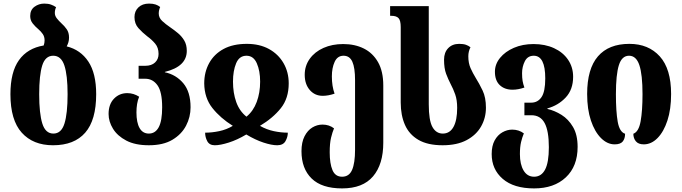

<svg xmlns="http://www.w3.org/2000/svg" viewBox="-20 -794 3791 1068"><path d="M351 -536Q428 -517 471.5 -451.5Q515 -386 515 -270Q515 -126 454 -56Q393 14 275 14Q164 14 101 -56Q38 -126 38 -270Q38 -393 85.5 -459.5Q133 -526 223 -541Q228 -555 228 -569Q228 -590 218 -604.5Q208 -619 194 -631Q176 -646 162 -663.5Q148 -681 148 -705Q148 -739 172 -756.5Q196 -774 226 -774Q248 -774 263.5 -768.5Q279 -763 292 -754Q285 -739 285 -722Q285 -706 296 -692Q307 -678 322 -664Q338 -650 351 -631.5Q364 -613 364 -585Q364 -571 360.5 -559Q357 -547 351 -536ZM277 -51Q321 -51 338.5 -106.5Q356 -162 356 -270Q356 -376 338 -430Q320 -484 276 -484Q232 -484 215 -430Q198 -376 198 -270Q198 -162 215.5 -106.5Q233 -51 277 -51Z M808 14Q732 14 682.5 -12Q633 -38 608.5 -78Q584 -118 584 -160Q584 -214 614 -245Q644 -276 688 -276Q723 -276 754 -256Q746 -237 742.5 -215Q739 -193 739 -169Q739 -112 756.5 -81.5Q774 -51 808 -51Q844 -51 863 -86.5Q882 -122 882 -197Q882 -283 856 -319.5Q830 -356 788 -356H751V-428H788Q823 -428 842.5 -446.5Q862 -465 862 -494Q862 -529 843 -551.5Q824 -574 799 -592Q772 -613 750 -637.5Q728 -662 728 -699Q728 -732 750 -753Q772 -774 809 -774Q831 -774 845.5 -769Q860 -764 871 -755Q863 -737 863 -719Q863 -695 882.5 -677Q902 -659 927 -642Q949 -627 970 -609.5Q991 -592 1005 -568.5Q1019 -545 1019 -511Q1019 -424 897 -394V-392Q959 -379 999.5 -331Q1040 -283 1040 -197Q1040 -143 1015 -95Q990 -47 939 -16.5Q888 14 808 14Z M1175 14Q1145 14 1133 -8.5Q1121 -31 1121 -56Q1159 -56 1199.5 -64.5Q1240 -73 1275 -94Q1206 -137 1161.5 -193Q1117 -249 1116 -330Q1116 -393 1143.5 -443Q1171 -493 1223.5 -521.5Q1276 -550 1353 -550Q1424 -550 1476 -521.5Q1528 -493 1557 -443Q1586 -393 1586 -330Q1586 -247 1542 -192Q1498 -137 1426 -94Q1463 -73 1503 -64.5Q1543 -56 1581 -56Q1581 -32 1568 -9Q1555 14 1522 14Q1491 14 1445.5 -1Q1400 -16 1350 -46Q1300 -16 1252.5 -1Q1205 14 1175 14ZM1351 -145Q1389 -176 1408 -227Q1427 -278 1427 -340Q1427 -400 1408.5 -442Q1390 -484 1351 -484Q1311 -484 1293.5 -442Q1276 -400 1276 -340Q1276 -277 1294 -226.5Q1312 -176 1351 -145Z M1883 254Q1770 254 1713.5 199Q1657 144 1657 47Q1657 -3 1674 -36Q1691 -69 1717.5 -85Q1744 -101 1774 -101Q1811 -101 1838 -80Q1829 -59 1821.5 -28Q1814 3 1814 53Q1814 116 1829.5 152.5Q1845 189 1883 189Q1922 189 1938.5 151Q1955 113 1955 39V-348Q1955 -417 1940 -450.5Q1925 -484 1891 -484Q1857 -484 1841.5 -450Q1826 -416 1826 -369Q1826 -315 1841 -273Q1806 -261 1775 -261Q1731 -261 1703 -293.5Q1675 -326 1675 -378Q1675 -428 1703 -467Q1731 -506 1779.5 -527.5Q1828 -549 1889 -549Q1954 -549 2004 -524Q2054 -499 2083 -448Q2112 -397 2112 -318V0Q2112 120 2055 187Q1998 254 1883 254Z M2442 14Q2359 14 2307.5 -16Q2256 -46 2232.5 -99.5Q2209 -153 2209 -224V-643Q2209 -680 2197 -693Q2185 -706 2157 -706H2150V-760H2365V-214Q2365 -124 2385.5 -87.5Q2406 -51 2443 -51Q2482 -51 2502.5 -88Q2523 -125 2523 -194Q2523 -238 2512 -269Q2501 -300 2487 -326Q2473 -353 2461.5 -383.5Q2450 -414 2450 -462Q2450 -502 2473 -526Q2496 -550 2534 -550Q2557 -550 2571.5 -545Q2586 -540 2597 -531Q2585 -508 2585 -481Q2585 -443 2597.5 -415Q2610 -387 2626 -361Q2646 -329 2664.5 -290.5Q2683 -252 2683 -195Q2683 -138 2656 -90.5Q2629 -43 2575.5 -14.5Q2522 14 2442 14Z M2951 254Q2838 254 2776.5 201Q2715 148 2715 63Q2715 17 2731.5 -13Q2748 -43 2774.5 -58Q2801 -73 2829 -73Q2866 -73 2894 -52Q2885 -31 2878.5 -4Q2872 23 2872 63Q2872 120 2892.5 154.5Q2913 189 2951 189Q2991 189 3012 149.5Q3033 110 3033 25Q3033 -66 3009.5 -109.5Q2986 -153 2936 -153H2897V-223H2935Q2971 -223 2992 -253.5Q3013 -284 3013 -358Q3013 -484 2949 -484Q2915 -484 2899.5 -453.5Q2884 -423 2884 -387Q2884 -361 2887 -343.5Q2890 -326 2897 -307Q2862 -295 2831 -295Q2787 -295 2760 -320.5Q2733 -346 2733 -395Q2733 -437 2761.5 -472Q2790 -507 2838.5 -528Q2887 -549 2948 -549Q3012 -549 3062 -526Q3112 -503 3140 -461.5Q3168 -420 3168 -367Q3168 -296 3127 -252Q3086 -208 3025 -191V-188Q3065 -179 3103.5 -155Q3142 -131 3167.5 -87.5Q3193 -44 3193 23Q3193 131 3127.5 192.5Q3062 254 2951 254Z M3399 9Q3358 9 3323 -26Q3288 -61 3267 -123.5Q3246 -186 3246 -271Q3246 -411 3306 -480.5Q3366 -550 3481 -550Q3587 -550 3650 -480.5Q3713 -411 3713 -271Q3713 -186 3692.5 -123.5Q3672 -61 3637.5 -26Q3603 9 3561 9Q3531 9 3517 -8Q3503 -25 3503 -50Q3533 -61 3543.5 -119.5Q3554 -178 3554 -270Q3554 -379 3536.5 -431.5Q3519 -484 3479 -484Q3439 -484 3422.5 -431.5Q3406 -379 3406 -270Q3406 -174 3416 -117Q3426 -60 3457 -50Q3457 -23 3444 -7Q3431 9 3399 9Z"/></svg>

Font: Noto Serif Georgian Condensed ExtraBold
Style: Regular
Weight: 800
Width: 3
Designer: Monotype Design Team, Akaki Razmadze
Foundry: Google LLC
Version: Version 2.003; ttfautohint (v1.8.4.7-5d5b)